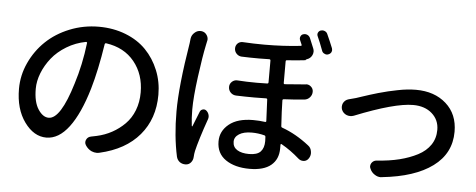

<svg xmlns="http://www.w3.org/2000/svg" viewBox="-54 -959 2840 1146"><g transform="rotate(5 1365.5 -386.0)"><path d="M252 -158.2Q323.2 -158.2 388.7 -375Q425.8 -491.2 441.4 -623Q442.4 -625 439.9 -627Q437.5 -628.9 435.5 -628.9Q373 -617.2 319.8 -585Q266.6 -552.7 232.4 -509.8Q198.2 -466.8 179.2 -418.5Q160.2 -370.1 160.2 -324.2Q160.2 -245.1 188.5 -201.7Q216.8 -158.2 252 -158.2ZM572.3 23.4Q563.5 25.4 555.7 25.4Q540 25.4 524.4 18.6Q502 7.8 488.3 -13.7Q482.4 -22.5 482.4 -32.2Q482.4 -40 486.3 -47.9Q494.1 -64.5 513.7 -68.4Q531.2 -71.3 546.9 -75.2Q595.7 -85.9 637.7 -108.9Q679.7 -131.8 713.9 -166Q748 -200.2 767.1 -249Q786.1 -297.9 786.1 -356.4Q786.1 -464.8 725.1 -540Q664.1 -615.2 555.7 -630.9Q548.8 -631.8 546.9 -625Q522.5 -466.8 489.3 -353.5Q444.3 -201.2 383.3 -120.1Q322.3 -39.1 248 -39.1Q172.9 -39.1 116.7 -116.7Q60.5 -194.3 60.5 -315.4Q60.5 -396.5 95.2 -471.7Q129.9 -546.9 188.5 -603Q247.1 -659.2 329.6 -692.4Q412.1 -725.6 503.9 -725.6Q590.8 -725.6 664.6 -696.8Q738.3 -668 787.6 -617.2Q836.9 -566.4 864.7 -498Q892.6 -429.7 892.6 -351.6Q892.6 -208 809.6 -109.9Q726.6 -11.7 572.3 23.4Z M1054.7 -702.1Q1057.6 -724.6 1075.2 -739.3Q1089.8 -752.9 1109.4 -752.9Q1112.3 -752.9 1114.3 -752.9Q1135.7 -751 1147.5 -733.4Q1156.2 -720.7 1156.2 -707Q1156.2 -701.2 1154.3 -695.3Q1151.4 -680.7 1149.4 -671.9Q1134.8 -603.5 1118.2 -479.5Q1101.6 -355.5 1101.6 -282.2Q1101.6 -230.5 1107.4 -183.6Q1108.4 -181.6 1109.4 -181.6Q1110.4 -181.6 1111.3 -182.6Q1125 -218.8 1147.5 -273.4Q1152.3 -284.2 1164.1 -287.6Q1175.8 -291 1185.5 -283.2Q1196.3 -274.4 1200.7 -260.3Q1205.1 -246.1 1200.2 -232.4Q1178.7 -171.9 1162.6 -119.6Q1146.5 -67.4 1139.6 -37.1Q1135.7 -19.5 1134.8 0Q1133.8 18.6 1122.1 32.7Q1110.4 46.9 1091.8 47.9Q1089.8 47.9 1087.9 47.9Q1070.3 47.9 1055.7 38.1Q1040 26.4 1035.2 6.8Q1008.8 -114.3 1008.8 -262.7Q1008.8 -415 1051.8 -675.8Q1053.7 -692.4 1054.7 -702.1ZM1551.8 -131.8Q1551.8 -147.5 1550.8 -156.2Q1550.8 -164.1 1543.9 -166Q1506.8 -175.8 1467.8 -175.8Q1419.9 -175.8 1392.1 -158.2Q1364.3 -140.6 1364.3 -112.3Q1364.3 -80.1 1390.6 -63.5Q1417 -46.9 1461.9 -46.9Q1510.7 -46.9 1531.2 -68.8Q1551.8 -90.8 1551.8 -131.8ZM1762.7 -490.2Q1765.6 -491.2 1767.6 -491.2Q1783.2 -491.2 1794.9 -480.5Q1808.6 -468.8 1808.6 -450.2Q1808.6 -430.7 1795.4 -416Q1782.2 -401.4 1762.7 -399.4Q1704.1 -393.6 1639.6 -390.6Q1632.8 -389.6 1632.8 -382.8Q1633.8 -321.3 1639.6 -230.5Q1639.6 -222.7 1646.5 -220.7Q1730.5 -190.4 1808.6 -128.9Q1826.2 -116.2 1829.1 -93.8Q1830.1 -88.9 1830.1 -84Q1830.1 -67.4 1821.3 -53.7Q1811.5 -37.1 1793 -34.2Q1789.1 -34.2 1786.1 -34.2Q1771.5 -34.2 1758.8 -44.9Q1707 -90.8 1651.4 -122.1Q1649.4 -124 1647 -122.6Q1644.5 -121.1 1644.5 -119.1V-95.7Q1644.5 -31.2 1601.1 4.9Q1557.6 41 1472.7 41Q1384.8 41 1329.6 3.4Q1274.4 -34.2 1274.4 -106.4Q1274.4 -168 1325.2 -209.5Q1376 -251 1469.7 -251Q1505.9 -251 1541 -246.1Q1547.9 -245.1 1547.9 -252Q1542 -361.3 1542 -379.9Q1542 -386.7 1534.2 -386.7Q1500 -385.7 1464.8 -385.7Q1410.2 -385.7 1354.5 -387.7Q1335 -388.7 1321.8 -402.3Q1308.6 -416 1308.6 -435.5Q1308.6 -454.1 1322.3 -466.8Q1335 -478.5 1351.6 -478.5Q1352.5 -478.5 1354.5 -478.5Q1411.1 -474.6 1471.7 -474.6Q1502 -474.6 1533.2 -475.6Q1541 -475.6 1541 -483.4V-613.3Q1541 -621.1 1533.2 -621.1Q1502 -620.1 1472.7 -620.1Q1416 -620.1 1367.2 -622.1Q1349.6 -623 1336.9 -636.2Q1324.2 -649.4 1324.2 -668Q1324.2 -685.5 1336.9 -698.2Q1348.6 -709 1365.2 -709Q1366.2 -709 1367.2 -709Q1433.6 -705.1 1497.1 -705.1Q1609.4 -705.1 1713.9 -716.8Q1720.7 -717.8 1717.8 -724.6Q1711.9 -738.3 1706.1 -752Q1702.1 -762.7 1707 -773.4Q1711.9 -784.2 1722.7 -787.1Q1735.4 -791 1746.6 -786.1Q1757.8 -781.2 1763.7 -769.5Q1776.4 -740.2 1789.1 -708Q1793 -699.2 1793 -689.5Q1793 -678.7 1788.1 -668Q1778.3 -647.5 1756.8 -640.6L1751 -637.7Q1751 -633.8 1747.1 -633.8Q1708 -628.9 1638.7 -624Q1631.8 -624 1631.8 -616.2V-487.3Q1631.8 -480.5 1638.7 -480.5Q1708 -485.4 1762.7 -490.2ZM1809.6 -782.2Q1806.6 -788.1 1806.6 -793.9Q1806.6 -798.8 1808.6 -803.7Q1813.5 -814.5 1824.2 -818.4Q1830.1 -820.3 1835 -820.3Q1841.8 -820.3 1848.6 -817.4Q1860.4 -812.5 1865.2 -800.8Q1882.8 -762.7 1900.4 -718.8Q1902.3 -712.9 1902.3 -708Q1902.3 -702.1 1899.4 -695.3Q1893.6 -684.6 1881.8 -680.7Q1877 -678.7 1872.1 -678.7Q1865.2 -678.7 1858.4 -682.6Q1846.7 -687.5 1842.8 -700.2Q1825.2 -748 1809.6 -782.2Z M2065.4 -329.1Q2054.7 -325.2 2043.9 -325.2Q2033.2 -325.2 2022.5 -329.1Q2001 -337.9 1992.2 -359.4Q1989.3 -368.2 1989.3 -377Q1989.3 -387.7 1994.1 -398.4Q2004.9 -418 2025.4 -423.8Q2050.8 -429.7 2069.3 -435.5Q2072.3 -436.5 2103.5 -446.8Q2134.8 -457 2149.9 -461.9Q2165 -466.8 2198.7 -476.6Q2232.4 -486.3 2256.3 -491.7Q2280.3 -497.1 2311 -503.4Q2341.8 -509.8 2369.6 -512.7Q2397.5 -515.6 2421.9 -515.6Q2533.2 -515.6 2603 -453.6Q2672.9 -391.6 2672.9 -286.1Q2672.9 -156.2 2566.4 -77.6Q2460 1 2264.6 21.5Q2260.7 22.5 2256.8 22.5Q2238.3 22.5 2221.7 11.7Q2201.2 -1 2192.4 -22.5Q2188.5 -30.3 2188.5 -37.1Q2188.5 -46.9 2194.3 -56.6Q2205.1 -72.3 2223.6 -74.2Q2299.8 -79.1 2360.4 -94.2Q2420.9 -109.4 2468.8 -134.3Q2516.6 -159.2 2543 -198.2Q2569.3 -237.3 2569.3 -288.1Q2569.3 -347.7 2526.4 -385.7Q2483.4 -423.8 2413.1 -423.8Q2301.8 -423.8 2065.4 -329.1Z"/></g></svg>

Font: Gen Jyuu Gothic P Medium
Style: Regular
Weight: 500
Designer: [Source Han Sans]
Ryoko NISHIZUKA  (kana & ideographs); Paul D. Hunt (Latin, Greek & Cyrillic); Wenlong ZHANG  (bopomofo
Version: Version 1.002.20150607